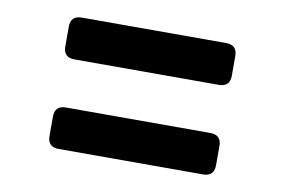

<svg xmlns="http://www.w3.org/2000/svg" viewBox="-49 -492 758 511"><g transform="rotate(10 330.0 -236.5)"><path d="M135 -301Q105 -301 105 -331V-384Q105 -414 135 -414H525Q555 -414 555 -384V-331Q555 -301 525 -301ZM135 -59Q105 -59 105 -89V-141Q105 -171 135 -171H525Q555 -171 555 -141V-89Q555 -59 525 -59Z"/></g></svg>

Font: Pitagon Sans Text
Style: Bold
Weight: 700
Designer: Travis Tran
Foundry: Pitagon
Version: Version 1.001; ttfautohint (v1.8.4.7-5d5b);gftools[0.9.26]